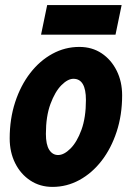

<svg xmlns="http://www.w3.org/2000/svg" viewBox="-20 -721 525 753"><path d="M18 -178Q18 -255 39.5 -320.5Q61 -386 98.5 -434.5Q136 -483 185.5 -510Q235 -537 291 -537Q341 -537 378.5 -512Q416 -487 437.5 -444Q459 -401 459 -347Q459 -270 437.5 -204.5Q416 -139 378.5 -90.5Q341 -42 291.5 -15Q242 12 186 12Q137 12 99 -13Q61 -38 39.5 -81Q18 -124 18 -178ZM160 -196Q160 -154 173 -133.5Q186 -113 208 -113Q231 -113 256.5 -138.5Q282 -164 299.5 -212Q317 -260 317 -329Q317 -412 268 -412Q246 -412 221 -387Q196 -362 178 -313.5Q160 -265 160 -196ZM141 -585 165 -701H457L433 -585Z"/></svg>

Font: Radio Canada Condensed
Style: Bold Italic
Weight: 700
Width: 3
Italic angle: -12°
Designer: Charles Daoud, Etienne Aubert Bonn, Alexandre Saumier Demers, Jacques Le Bailly
Foundry: Radio-Canada
Version: Version 2.104; ttfautohint (v1.8.4.7-5d5b);gftools[0.9.28.de